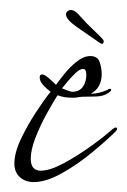

<svg xmlns="http://www.w3.org/2000/svg" viewBox="-20 -358 256 387"><path d="M48 9Q31 9 20 -1Q9 -11 9 -28Q9 -50 22 -77.5Q35 -105 52 -131Q69 -157 82 -173Q75 -178 67.5 -186Q60 -194 60 -202Q60 -208 65 -208Q70 -208 79.5 -199.5Q89 -191 93 -187Q100 -197 111 -210.5Q122 -224 135.5 -234.5Q149 -245 162 -245Q177 -245 181 -232.5Q185 -220 185 -209Q185 -181 163 -169Q179 -169 197 -177Q199 -179 202 -179Q204 -179 204 -177Q204 -175 202.5 -174Q201 -173 199 -171Q189 -164 174 -163.5Q159 -163 147 -163Q143 -163 137.5 -162Q132 -161 127 -161Q119 -161 111.5 -162Q104 -163 96 -166Q87 -152 74 -128.5Q61 -105 51.5 -80.5Q42 -56 42 -38Q42 -14 62 -14Q81 -14 109.5 -29.5Q138 -45 165.5 -65Q193 -85 207 -98Q209 -99 210.5 -100Q212 -101 213 -101Q216 -101 216 -98Q216 -96 213 -93Q196 -76 166.5 -51.5Q137 -27 105 -9Q73 9 48 9ZM125 -173Q140 -173 147 -183Q154 -193 154 -207Q154 -210 153 -214.5Q152 -219 147 -219Q141 -219 132.5 -211Q124 -203 116.5 -194Q109 -185 105 -180Q107 -179 115 -176Q123 -173 125 -173ZM182 -271Q157 -288 135 -303.5Q113 -319 113 -329Q113 -333 117 -336Q121 -338 122 -338Q127 -338 132 -334.5Q137 -331 141 -326Q153 -312 168 -298Q183 -284 187 -279Q189 -277 189 -275Q189 -267 182 -271Z"/></svg>

Font: Sassy Frass
Style: Regular
Weight: 400
Designer: Robert E. Leuschke
Foundry: Robert E. Leuschke
Version: Version 1.010; ttfautohint (v1.8.3)